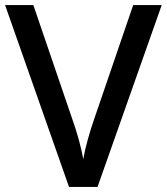

<svg xmlns="http://www.w3.org/2000/svg" viewBox="-20 -734 655 754"><path d="M615 -714 363 0H251L0 -714H111L264 -266Q277 -230 289 -187Q301 -144 307 -109Q313 -144 325 -187Q337 -230 350 -267L503 -714Z"/></svg>

Font: Noto Sans Ol Chiki Medium
Style: Regular
Weight: 500
Designer: Monotype Design Team, Lewis McGuffie
Foundry: Monotype Imaging Inc.
Version: Version 2.003; ttfautohint (v1.8.4.7-5d5b)